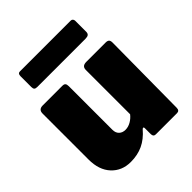

<svg xmlns="http://www.w3.org/2000/svg" viewBox="-206 -873 1013 1013"><g transform="rotate(-45 300.5 -366.0)"><path d="M360 -171V-501Q360 -516 368 -523Q376 -530 393 -530H536Q550 -530 556 -524Q562 -518 562 -504L558 -22Q558 0 539 0H381Q363 0 363 -20V-64Q363 -72 358 -72Q355 -72 351 -68Q317 -28 276.5 -9Q236 10 185 10Q119 10 77.5 -34.5Q36 -79 36 -157V-500Q36 -530 67 -530H213Q226 -530 231 -524Q236 -518 236 -504V-179Q236 -156 249.5 -143Q263 -130 285 -130Q306 -130 326 -141.5Q346 -153 360 -171ZM504 -643Q504 -630 497 -624.5Q490 -619 475 -619H115Q103 -619 98 -624Q93 -629 93 -641V-722Q93 -742 109 -742H488Q495 -742 499.5 -737Q504 -732 504 -724Z"/></g></svg>

Font: Libre Franklin Black
Style: Regular
Weight: 900
Designer: Pablo Impallari, Rodrigo Fuenzalida
Foundry: Impallari Type
Version: Version 1.002; ttfautohint (v1.5)